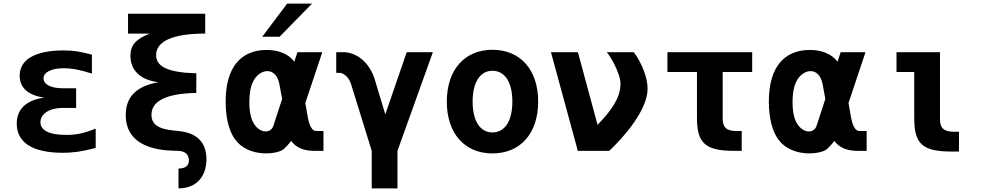

<svg xmlns="http://www.w3.org/2000/svg" viewBox="-20 -836 5458 1064"><path d="M328.1 10.7C375 10.7 426.8 6.3 510.3 -16.6V-123.5C441.9 -95.7 399.9 -88.4 348.1 -88.4C240.7 -88.4 204.1 -119.6 204.1 -158.7C204.1 -202.1 249 -237.8 328.1 -237.8H401.9V-346.7H328.1C260.3 -346.7 221.2 -369.6 221.2 -401.4C221.2 -433.1 259.8 -458 334.5 -458C376 -458 420.9 -450.2 489.3 -428.2V-533.2C419.4 -550.8 387.7 -556.6 333.5 -556.6C169.4 -556.6 88.9 -502.9 88.9 -416.5C88.9 -350.6 135.3 -307.6 225.1 -294.9C124.5 -280.8 72.8 -231 72.8 -150.9C72.8 -46.9 159.2 10.7 328.1 10.7Z M969.2 208C1061.5 208 1124 148.9 1124 46.4C1124 -49.3 1069.3 -100.1 969.2 -109.9C897.9 -116.7 819.3 -125 819.3 -199.7C819.3 -278.3 906.2 -318.4 1067.9 -320.8V-429.7C909.2 -434.1 845.2 -467.3 845.2 -530.8C845.2 -606.9 936 -649.9 1117.2 -649.9V-759.8H689.5V-649.9H810.1C731.9 -619.6 702.6 -584.5 702.6 -526.4C702.6 -447.8 756.8 -392.6 857.9 -380.4C733.4 -358.4 676.8 -297.4 676.8 -198.7C676.8 8.8 925.8 -2 969.2 0C1010.7 2 1026.9 25.4 1026.9 52.2C1026.9 75.2 1014.6 98.1 969.2 98.1Z M1433.1 -632.3H1529.3L1709 -815.9H1571.3ZM1722.7 0H1772.5V-109.9H1732.4C1710.4 -109.9 1694.3 -136.7 1685.1 -190.4L1671.9 -265.1L1766.1 -546.9H1628.4L1610.8 -494.1C1580.1 -536.6 1522 -561.5 1448.2 -559.1C1321.3 -554.7 1230.5 -471.7 1230.5 -272.9C1230.5 -183.1 1249 -107.4 1285.2 -60.1C1359.9 37.6 1513.7 20 1549.8 -7.8C1558.6 -14.6 1579.1 -36.1 1594.2 -55.2C1595.2 -52.2 1601.6 -44.9 1605.5 -41C1631.8 -13.7 1670.9 0 1722.7 0ZM1495.1 -139.2C1481.4 -96.7 1424.8 -95.2 1390.1 -146C1372.1 -172.4 1361.8 -210.9 1361.8 -269.5C1361.8 -325.7 1371.1 -368.2 1390.1 -397.5C1428.7 -456.5 1510.7 -466.3 1528.8 -367.2L1543.5 -287.6Z M2040 208H2182.6V0L2378.9 -546.9H2233.9L2115.2 -202.1L2057.1 -394.5C2027.8 -492.2 1954.1 -546.9 1882.3 -546.9H1843.3V-432.1H1863.8C1872.6 -432.1 1884.8 -425.8 1894.5 -418C1909.2 -406.2 1918.9 -390.6 1926.3 -367.2L2040 0Z M2709 14.2C2863.8 14.2 2962.4 -96.7 2962.4 -272.9C2962.4 -449.2 2863.8 -560.1 2709 -560.1C2554.7 -560.1 2456.1 -449.2 2456.1 -272.9C2456.1 -96.7 2554.7 14.2 2709 14.2ZM2709 -102.1C2640.6 -102.1 2599.1 -165.5 2599.1 -272.9C2599.1 -380.4 2640.6 -443.8 2709 -443.8C2777.8 -443.8 2819.3 -380.4 2819.3 -272.9C2819.3 -165.5 2777.8 -102.1 2709 -102.1Z M3182.1 0H3356C3436.5 -75.2 3568.8 -225.6 3568.8 -345.2C3568.8 -404.8 3535.6 -490.2 3492.2 -546.9H3342.3C3367.2 -517.1 3392.6 -469.2 3407.7 -425.3C3416.5 -399.4 3418.5 -385.3 3418.5 -370.1C3418.5 -292.5 3365.7 -221.2 3291.5 -144L3182.6 -546.9H3033.2Z M4052.2 0H4090.3V-109.9H4062C4007.3 -109.9 3984.9 -129.4 3984.9 -178.2V-437H4148.4V-546.9H3678.7V-437H3842.3V-185.1C3842.3 -41 3888.2 0 4052.2 0Z M4732.9 0H4782.7V-109.9H4742.7C4720.7 -109.9 4704.6 -136.7 4695.3 -190.4L4682.1 -265.1L4776.4 -546.9H4638.7L4621.1 -494.1C4590.3 -536.6 4532.2 -561.5 4458.5 -559.1C4331.5 -554.7 4240.7 -471.7 4240.7 -272.9C4240.7 -183.1 4259.3 -107.4 4295.4 -60.1C4370.1 37.6 4523.9 20 4560.1 -7.8C4568.8 -14.6 4589.4 -36.1 4604.5 -55.2C4605.5 -52.2 4611.8 -44.9 4615.7 -41C4642.1 -13.7 4681.2 0 4732.9 0ZM4505.4 -139.2C4491.7 -96.7 4435.1 -95.2 4400.4 -146C4382.3 -172.4 4372.1 -210.9 4372.1 -269.5C4372.1 -325.7 4381.3 -368.2 4400.4 -397.5C4439 -456.5 4521 -466.3 4539.1 -367.2L4553.7 -287.6Z M5256.3 3.9H5294.4V-106H5266.1C5211.4 -106 5189 -126 5189 -174.3V-546.9H4948.2V-437H5046.4V-181.2C5046.4 -37.1 5092.3 3.9 5256.3 3.9Z"/></svg>

Font: Hack
Style: Bold
Weight: 700
Monospace: yes
Designer: Christopher Simpkins
Foundry: Christopher Simpkins
Version: Version 2.010